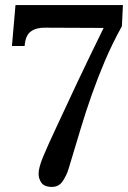

<svg xmlns="http://www.w3.org/2000/svg" viewBox="-20 -720 504 756"><path d="M181 16Q154 15 143 -0.5Q132 -16 132 -36Q132 -60 150 -103.5Q168 -147 208 -232Q237 -295 283 -392.5Q329 -490 388 -610L160 -611Q124 -612 102 -596.5Q80 -581 77 -539H27L41 -700H464L460 -617Q421 -546 393 -480Q365 -414 341.5 -347.5Q318 -281 296.5 -209.5Q275 -138 250 -55Q242 -29 226.5 -6Q211 17 181 16Z"/></svg>

Font: Lora SemiBold
Style: Italic
Weight: 600
Italic angle: -3°
Designer: Olga Karpushina, Alexei Vanyashin (Cyrillic)
Foundry: Cyreal
Version: Version 3.011; ttfautohint (v1.8.4.7-5d5b)